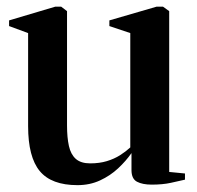

<svg xmlns="http://www.w3.org/2000/svg" viewBox="-20 -530 574 560"><path d="M422.5 8.5Q395.5 8.5 379.5 0Q363.5 -8.5 363.5 -34V-83.5Q347.5 -60.5 324.5 -39Q301.5 -17.5 271.8 -3.8Q242 10 206 10Q130 10 96 -31Q62 -72 62 -162V-433.5L6.5 -454V-470.5L141 -510.5H158.5L175.5 -497.5V-164Q175.5 -129 181 -104.2Q186.5 -79.5 201.2 -66.5Q216 -53.5 243 -53.5Q270 -53.5 291.5 -60Q313 -66.5 330 -77.2Q347 -88 360 -100V-433.5L299 -454V-470.5L436.5 -510.5H455.5L473.5 -497.5V-28.5L519.5 -24V-6Q502.5 -2 478.5 3.2Q454.5 8.5 422.5 8.5Z"/></svg>

Font: Merriweather 144pt SemiBold
Style: Regular
Weight: 600
Version: Version 2.100